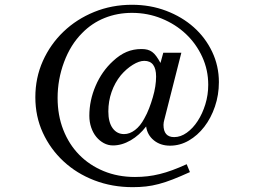

<svg xmlns="http://www.w3.org/2000/svg" viewBox="-20 -773 1066 809"><path d="M780.3 -47.9Q739.3 -29.3 708 -17.1Q676.8 -4.9 648.9 2.4Q621.1 9.8 594.7 12.7Q568.4 15.6 539.1 15.6Q452.1 15.6 377.4 -13.2Q302.7 -42 247.6 -93.3Q192.4 -144.5 160.6 -213.4Q128.9 -282.2 128.9 -363.3Q128.9 -445.3 160.6 -516.1Q192.4 -586.9 247.6 -639.6Q302.7 -692.4 377 -722.7Q451.2 -752.9 536.1 -752.9Q613.3 -752.9 680.2 -727.5Q747.1 -702.1 796.4 -658.2Q845.7 -614.3 874 -554.7Q902.3 -495.1 902.3 -426.8Q902.3 -373 885.7 -324.2Q869.1 -275.4 840.8 -238.8Q812.5 -202.1 775.4 -180.7Q738.3 -159.2 696.3 -159.2Q656.2 -159.2 628.4 -181.6Q600.6 -204.1 595.7 -240.2Q567.4 -203.1 530.3 -181.6Q493.2 -160.2 456.1 -160.2Q435.5 -160.2 417.5 -169.9Q399.4 -179.7 385.7 -196.3Q372.1 -212.9 364.3 -235.8Q356.4 -258.8 356.4 -285.2Q356.4 -349.6 382.8 -411.1Q409.2 -472.7 456.1 -515.6Q484.4 -542 513.2 -554.2Q542 -566.4 576.2 -566.4Q590.8 -566.4 601.6 -563.5Q612.3 -560.5 621.1 -554.2Q629.9 -547.9 638.2 -536.6Q646.5 -525.4 656.2 -507.8L668 -550.8H744.1L671.9 -266.6Q670.9 -262.7 669.9 -257.8Q668.9 -252.9 668.9 -247.1Q668.9 -195.3 713.9 -195.3Q741.2 -195.3 767.1 -213.9Q793 -232.4 813 -263.2Q833 -293.9 845.2 -333.5Q857.4 -373 857.4 -416Q857.4 -478.5 832 -533.7Q806.6 -588.9 763.2 -629.9Q719.7 -670.9 661.1 -694.8Q602.5 -718.8 536.1 -718.8Q474.6 -718.8 420.9 -697.3Q367.2 -675.8 326.2 -633.8Q277.3 -585 250 -511.7Q222.7 -438.5 222.7 -360.4Q222.7 -287.1 246.6 -226.1Q270.5 -165 313.5 -121.1Q356.4 -77.1 416.5 -52.2Q476.6 -27.3 548.8 -27.3Q576.2 -27.3 601.6 -30.3Q627 -33.2 652.8 -39.6Q678.7 -45.9 706.5 -56.2Q734.4 -66.4 766.6 -81.1ZM587.9 -516.6Q566.4 -516.6 539.6 -500Q512.7 -483.4 489.3 -456.1Q463.9 -424.8 450.2 -385.7Q436.5 -346.7 436.5 -303.7Q436.5 -257.8 454.6 -232.9Q472.7 -208 502.9 -208Q526.4 -208 548.8 -225.1Q571.3 -242.2 587.9 -273.4Q599.6 -293.9 608.4 -316.9Q617.2 -339.8 624 -363.3Q630.9 -386.7 634.3 -408.7Q637.7 -430.7 637.7 -450.2Q637.7 -516.6 587.9 -516.6Z"/></svg>

Font: Jomolhari
Style: Regular
Weight: 400
Designer: Christopher J. Fynn
Foundry: Christopher  J.  Fynn (Karma Drubgy¸ Tenzin).
Version: Version alpha 0.003c 2006